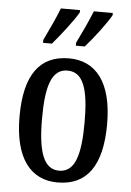

<svg xmlns="http://www.w3.org/2000/svg" viewBox="-55 -807 584 858"><g transform="rotate(5 237.5 -378.0)"><path d="M264 -619V-606H304C342 -648 397 -721 416 -756V-766H331C313 -721 289 -670 264 -619ZM117 -619V-606H157C193 -648 250 -721 269 -756V-766H183C166 -721 141 -670 117 -619ZM236 10C366 10 434 -81 434 -269C434 -456 360 -547 239 -547C108 -547 41 -456 41 -269C41 -81 115 10 236 10ZM238 -43C168 -43 142 -121 142 -269C142 -417 167 -492 237 -492C308 -492 333 -417 333 -269C333 -121 309 -43 238 -43Z"/></g></svg>

Font: Noto Serif Devanagari ExtraCondensed Medium
Style: Regular
Weight: 500
Width: 2
Designer: Universal Thirst, Indian Type Foundry and the Monotype Design Team
Foundry: Monotype Imaging Inc.
Version: Version 2.004